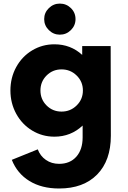

<svg xmlns="http://www.w3.org/2000/svg" viewBox="-20 -759 719 1080"><path d="M316.4 -564Q280.8 -564 254.6 -589.8Q228.5 -615.7 228.5 -651.4Q228.5 -687.5 254.6 -713.1Q280.8 -738.8 316.4 -738.8Q353 -738.8 378.9 -713.4Q404.8 -688 404.8 -651.4Q404.8 -615.7 378.9 -589.8Q353 -564 316.4 -564ZM602.5 -500 603.5 4.9Q603.5 144 526.4 222.7Q449.2 301.3 312.5 301.3Q214.4 301.3 145.8 259.3Q77.1 217.3 46.4 140.1L192.4 81.1Q206.5 118.7 238.3 140.6Q270 162.6 312.5 162.6Q373.5 162.6 409.2 122.6Q444.8 82.5 444.8 13.7V-52.7Q378.4 9.8 286.1 9.8Q217.8 9.8 160.9 -24.7Q104 -59.1 71.3 -118.9Q38.6 -178.7 38.6 -250Q38.6 -322.3 71.3 -381.8Q104 -441.4 160.9 -475.6Q217.8 -509.8 286.1 -509.8Q377.4 -509.8 442.4 -450.2V-500ZM241.9 -165.8Q276.4 -131.3 326.2 -131.3Q376 -131.3 411.1 -165.8Q446.3 -200.2 446.3 -250Q446.3 -299.8 411.1 -334.2Q376 -368.7 326.2 -368.7Q276.4 -368.7 241.9 -334.2Q207.5 -299.8 207.5 -250Q207.5 -200.2 241.9 -165.8Z"/></svg>

Font: Now
Style: Bold
Weight: 700
Designer: Alfredo Marco Pradil
Foundry: Alfredo Marco Pradil
Version: Version 1.002;PS 001.002;hotconv 1.0.88;makeotf.lib2.5.64775